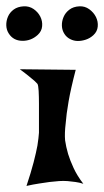

<svg xmlns="http://www.w3.org/2000/svg" viewBox="-49 -659 334 617"><path d="M14.6 -436.5 194.3 -434.6Q178.7 -375 171.4 -333Q164.1 -291 162.1 -262.7Q158.2 -230.5 160.2 -208Q163.1 -187.5 169.9 -164.1Q175.8 -144.5 187.5 -119.1Q199.2 -93.8 218.8 -68.4Q207 -72.3 193.4 -74.2Q179.7 -76.2 168 -77.1Q154.3 -78.1 140.6 -77.1Q127 -76.2 110.4 -74.2Q96.7 -72.3 77.1 -69.3Q57.6 -66.4 36.1 -61.5Q50.8 -105.5 59.1 -137.7Q67.4 -169.9 71.3 -191.4Q75.2 -216.8 76.2 -232.4Q76.2 -252 76.2 -276.9Q76.2 -301.8 76.2 -325.2Q76.2 -348.6 75.2 -366.7Q74.2 -384.8 71.3 -389.6L61.5 -399.4Q55.7 -404.3 44.4 -413.6Q33.2 -422.9 14.6 -436.5ZM27.3 -638.7Q44.9 -639.6 59.1 -629.9Q73.2 -620.1 80.6 -605.5Q87.9 -590.8 86.4 -574.7Q85 -558.6 72.3 -546.9Q50.8 -527.3 22.5 -527.8Q-5.9 -528.3 -20.5 -550.8Q-28.3 -562.5 -28.8 -577.1Q-29.3 -591.8 -23.4 -605.5Q-17.6 -619.1 -4.9 -628.4Q7.8 -637.7 27.3 -638.7ZM206.1 -638.7Q223.6 -639.6 237.8 -629.4Q252 -619.1 259.3 -604.5Q266.6 -589.8 265.1 -573.7Q263.7 -557.6 251 -545.9Q240.2 -536.1 227.1 -531.7Q213.9 -527.3 201.2 -527.3Q188.5 -527.3 176.8 -533.2Q165 -539.1 158.2 -549.8Q150.4 -561.5 149.9 -576.2Q149.4 -590.8 155.3 -604.5Q161.1 -618.2 173.8 -627.9Q186.5 -637.7 206.1 -638.7Z"/></svg>

Font: Irish Grover
Style: Regular
Weight: 400
Designer: Squid
Foundry: Font Diner, Inc DBA Sideshow
Version: Version 1.000